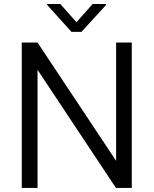

<svg xmlns="http://www.w3.org/2000/svg" viewBox="-20 -919 752 939"><path d="M624.5 -710.9V0H546.9L163.6 -577.6V0H86.4V-710.9H163.6L547.9 -132.3V-710.9ZM274.9 -899.4 354 -810.5 433.1 -899.4H498V-894L378.4 -763.2H329.6L210.9 -894.5V-899.4Z"/></svg>

Font: Vazirmatn UI FD Light
Style: Regular
Weight: 300
Designer: Saber Rastikerdar
Foundry: Saber Rastikerdar
Version: Version 33.003